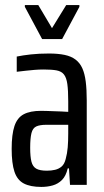

<svg xmlns="http://www.w3.org/2000/svg" viewBox="-20 -729 409 757"><path d="M143 8Q100 8 74 -5.5Q48 -19 37 -52Q26 -85 26 -142Q26 -199 37 -232Q48 -265 73.5 -278.5Q99 -292 142 -292Q153 -292 166 -291.5Q179 -291 193 -290.5Q207 -290 221.5 -289.5Q236 -289 249 -288V-329Q249 -372 245.5 -397.5Q242 -423 232 -435.5Q222 -448 203 -451.5Q184 -455 152 -455Q134 -455 116 -453.5Q98 -452 80.5 -450Q63 -448 46 -446V-506Q70 -511 102 -514.5Q134 -518 173 -518Q209 -518 235 -512.5Q261 -507 278 -494Q295 -481 304.5 -460Q314 -439 318 -407.5Q322 -376 322 -333V0H256L252 -65H247Q240 -35 224.5 -19.5Q209 -4 188 2Q167 8 143 8ZM165 -56Q182 -56 197 -59.5Q212 -63 223 -72.5Q234 -82 239 -102Q245 -124 247 -148Q249 -172 249 -202V-237H163Q137 -237 123 -230.5Q109 -224 104 -204Q99 -184 99 -146Q99 -111 104 -91.5Q109 -72 123 -64Q137 -56 165 -56ZM146 -575 78 -702V-709H131L185 -618L241 -709H293V-702L225 -575Z"/></svg>

Font: Saira ExtraCondensed Medium
Style: Regular
Weight: 500
Width: 2
Designer: Hector Gatti with collaboration of the Omnibus-Type team
Foundry: Omnibus-Type
Version: Version 1.101